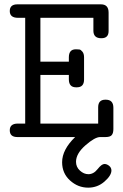

<svg xmlns="http://www.w3.org/2000/svg" viewBox="-20 -631 565 884"><path d="M62 -62H96V-549H63Q25 -549 25 -580Q25 -611 60 -611H445Q480 -611 480 -573V-488Q480 -455 447 -455H446Q411 -455 410 -488V-549H166V-347H297V-367Q297 -404 329 -404H332Q341 -404 346.5 -403Q352 -402 359.5 -393Q367 -384 367 -367V-265Q367 -229 334 -229H330Q297 -229 297 -266V-286H166V-62H432V-137Q432 -172 465 -172H467Q502 -172 502 -135V-37Q502 -18 494.5 -9Q487 0 466 0H441Q417 0 373.5 38Q330 76 330 114Q330 138 348 154.5Q366 171 387 171Q411 171 429.5 147.5Q448 124 461 124Q472 124 482.5 132.5Q493 141 493 154Q493 177 461 205Q429 233 386 233Q339 233 302.5 200Q266 167 266 116Q266 58 326 0H60Q25 0 25 -31Q25 -62 62 -62Z"/></svg>

Font: CMU Typewriter Text
Style: Regular
Weight: 500
Monospace: yes
Version: Version 0.7.0